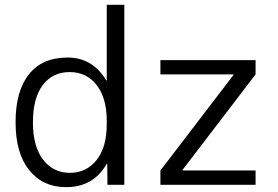

<svg xmlns="http://www.w3.org/2000/svg" viewBox="-20 -770 1159 800"><path d="M422.9 -434.6H424.8V-750H498V0H427.7L426.8 -87.9H424.8Q370.1 9.8 254.9 9.8Q159.2 9.8 102.1 -60.5Q44.9 -130.9 44.9 -260.7Q44.9 -390.6 100.6 -460.4Q156.2 -530.3 261.2 -530.3Q366.2 -530.3 422.9 -434.6ZM424.8 -252.9V-266.6Q424.8 -361.3 382.8 -415.5Q340.8 -469.7 270 -469.7Q199.2 -469.7 158.2 -415.5Q117.2 -361.3 117.2 -260.3Q117.2 -159.2 159.7 -104.5Q202.1 -49.8 271 -49.8Q339.8 -49.8 382.3 -103Q424.8 -156.2 424.8 -252.9ZM648.4 0V-59.6L953.1 -458V-460H648.4V-519.5H1044.9V-460L740.2 -61.5V-59.6H1044.9V0Z"/></svg>

Font: GenEi M Gothic v2 Regular
Style: Regular
Weight: 400
Version: Version 2.0